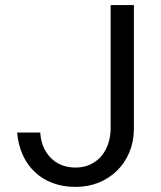

<svg xmlns="http://www.w3.org/2000/svg" viewBox="-20 -731 640 761"><path d="M418.5 -710.9V-216.3Q417.5 -186 408 -158.9Q398.4 -131.8 380.9 -111.3Q362.8 -90.8 337.4 -78.9Q312 -66.9 279.8 -66.9Q248.5 -66.9 223.4 -77.1Q198.2 -87.4 180.2 -106.4Q162.1 -125 151.6 -150.4Q141.1 -175.8 139.6 -205.6H47.9Q52.2 -156.2 70.3 -116.5Q88.4 -76.7 118.7 -48.8Q148.4 -20.5 189.2 -5.4Q230 9.8 279.8 9.8Q329.1 9.8 370.8 -7.1Q412.6 -23.9 443.4 -54.2Q474.1 -84 491.9 -125.5Q509.8 -167 510.7 -216.3V-710.9Z"/></svg>

Font: RobotoMono Nerd Font
Style: Regular
Weight: 400
Monospace: yes
Designer: Google
Version: Version 3.000;Nerd Fonts 3.2.1